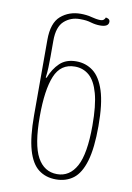

<svg xmlns="http://www.w3.org/2000/svg" viewBox="-88 -825 614 891"><g transform="rotate(10 219.5 -380.0)"><path d="M239 10Q191 10 157 -16Q123 -42 105.5 -102.5Q88 -163 88 -265V-621Q88 -701 126.5 -734Q165 -767 220 -767Q232 -767 246 -765.5Q260 -764 270 -761Q281 -758 293 -756Q305 -754 313 -754Q325 -754 330.5 -759.5Q336 -765 337 -770Q343 -770 350 -766Q357 -762 357 -753Q357 -729 317 -729Q296 -729 275 -735Q262 -739 250 -740.5Q238 -742 220 -742Q177 -742 146.5 -714.5Q116 -687 116 -622V-546Q116 -520 115 -495Q114 -470 111 -447H115Q132 -491 161 -518.5Q190 -546 238 -546Q283 -546 317.5 -520Q352 -494 371.5 -433.5Q391 -373 391 -267Q391 -164 373 -103Q355 -42 321 -16Q287 10 239 10ZM240 -15Q299 -15 331 -73.5Q363 -132 363 -265Q363 -360 347.5 -416Q332 -472 303.5 -496.5Q275 -521 236 -521Q169 -521 142 -455.5Q115 -390 115 -265Q115 -132 147 -73.5Q179 -15 240 -15Z"/></g></svg>

Font: Noto Serif Georgian ExtraCondensed Thin
Style: Regular
Weight: 100
Width: 2
Designer: Monotype Design Team, Akaki Razmadze
Foundry: Google LLC
Version: Version 2.003; ttfautohint (v1.8.4.7-5d5b)